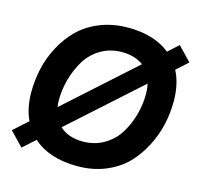

<svg xmlns="http://www.w3.org/2000/svg" viewBox="-109 -860 1025 990"><g transform="rotate(15 403.5 -365.0)"><path d="M736 -726 807 -652 746 -597Q781 -530 781 -437Q781 -374 767 -312Q753 -250 722 -190.5Q691 -131 646.5 -86Q602 -41 535 -13.5Q468 14 387 14Q235 14 150 -63L84 -4L13 -78L89 -146Q59 -209 59 -294Q59 -358 73 -420.5Q87 -483 118.5 -542Q150 -601 195.5 -645.5Q241 -690 308.5 -717Q376 -744 458 -744Q596 -744 681 -676ZM207 -291Q207 -272 210 -254L573 -580Q528 -614 459 -614Q395 -614 344.5 -583.5Q294 -553 265 -503.5Q236 -454 221.5 -399.5Q207 -345 207 -291ZM257 -159Q303 -116 380 -116Q445 -116 495.5 -146.5Q546 -177 575 -225.5Q604 -274 618.5 -328Q633 -382 633 -436Q633 -466 627 -491Z"/></g></svg>

Font: Nacelle Bold
Style: Italic
Weight: 700
Italic angle: -12°
Designer: Sora Sagano
Foundry: Sora Sagano
Version: Version 1.000;FEAKit 1.0